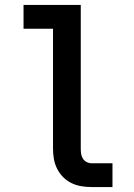

<svg xmlns="http://www.w3.org/2000/svg" viewBox="-20 -755 540 775"><path d="M349 0Q328 0 307.5 -3.5Q287 -7 268.5 -16Q250 -25 235 -40Q220 -55 210.5 -74Q201 -93 197.5 -113.5Q194 -134 194 -155V-639H75V-735H306V-155Q306 -144 307.5 -134Q309 -124 314.5 -115Q320 -106 329.5 -101Q339 -96 349 -96H434V0Z"/></svg>

Font: Iosevka SS04
Style: Bold
Weight: 700
Monospace: yes
Designer: Belleve Invis
Foundry: Belleve Invis
Version: Version 19.0.0; ttfautohint (v1.8.4)